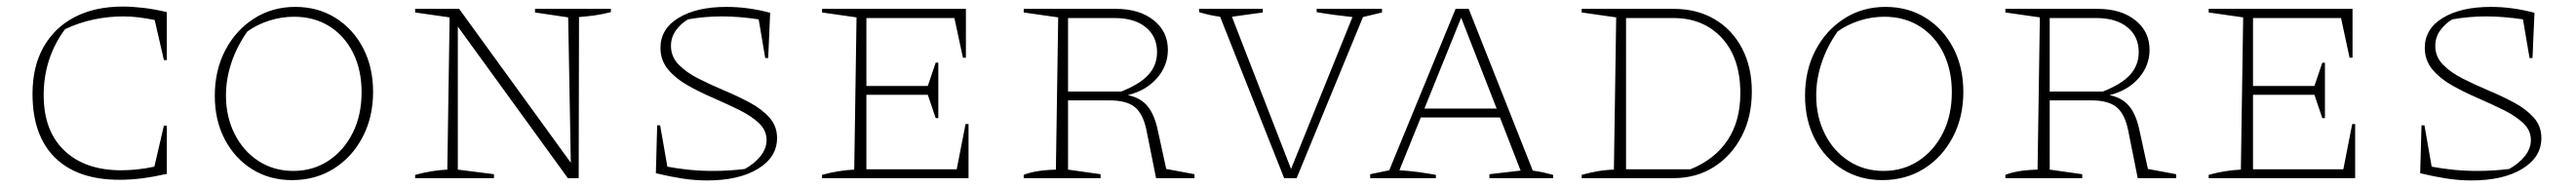

<svg xmlns="http://www.w3.org/2000/svg" viewBox="-20 -543 7844 570"><path d="M344 5Q216 5 147.5 -62.5Q79 -130 79 -257Q79 -340 112.5 -399.5Q146 -459 207.5 -491Q269 -523 354 -523Q383 -523 417 -519Q451 -515 488 -506V-360H479L451 -482Q427 -487 403 -490Q379 -493 355 -493Q310 -493 265 -483.5Q220 -474 178 -454Q113 -366 113 -253Q113 -144 176 -84Q239 -24 349 -24Q371 -24 396.5 -26.5Q422 -29 450 -35L479 -160H488V-13Q448 -4 413 0.5Q378 5 344 5Z M869 6Q801 6 748 -27Q695 -60 664.5 -118Q634 -176 634 -251Q634 -329 666 -390Q698 -451 753.5 -486.5Q809 -522 879 -522Q948 -522 1001.5 -488.5Q1055 -455 1085.5 -396.5Q1116 -338 1116 -263Q1116 -186 1084 -125Q1052 -64 996.5 -29Q941 6 869 6ZM873 -22Q933 -22 980 -53Q1027 -84 1054 -138Q1081 -192 1081 -262Q1081 -329 1055.5 -381Q1030 -433 983.5 -462.5Q937 -492 875 -492Q838 -492 801 -480.5Q764 -469 733 -447Q701 -401 684.5 -351.5Q668 -302 668 -252Q668 -187 694.5 -134.5Q721 -82 767.5 -52Q814 -22 873 -22Z M1609 -516H1840V-506Q1812 -499 1790 -496Q1768 -493 1743 -491L1742 0H1709L1374 -462V-26L1484 -12V0H1244V-10Q1270 -17 1294.5 -21Q1319 -25 1342 -26L1349 -490L1244 -505V-516H1378L1718 -47L1710 -490L1609 -505Z M2133 7Q2095 7 2056.5 1Q2018 -5 1977 -15L1981 -161H1990L2012 -35Q2044 -29 2078.5 -25.5Q2113 -22 2150 -22Q2176 -22 2200 -23.5Q2224 -25 2248 -28Q2277 -44 2295.5 -67Q2314 -90 2314 -116Q2314 -146 2290.5 -168Q2267 -190 2230.5 -208Q2194 -226 2152.5 -244Q2111 -262 2074.5 -282.5Q2038 -303 2014.5 -331Q1991 -359 1991 -397Q1991 -455 2046 -488.5Q2101 -522 2192 -522Q2258 -522 2325 -504L2319 -366H2310L2290 -484Q2230 -493 2178 -493Q2125 -493 2075 -484Q2054 -472 2038.5 -451Q2023 -430 2023 -403Q2023 -370 2046.5 -346Q2070 -322 2106.5 -303.5Q2143 -285 2184.5 -267.5Q2226 -250 2262.5 -230.5Q2299 -211 2322.5 -185Q2346 -159 2346 -122Q2346 -64 2288 -28.5Q2230 7 2133 7Z M2920 -165H2929V0H2483V-10Q2508 -17 2533 -21Q2558 -25 2581 -26L2588 -490L2483 -505V-516H2921V-367H2912L2886 -488H2618V-281H2805L2829 -352H2837V-183H2829L2805 -254H2618V-27H2893Z M3531 -28 3617 -12V0H3500L3471 -145Q3461 -195 3436 -216Q3411 -237 3359 -237H3232V-26L3331 -12V0H3097V-10Q3111 -16 3135.5 -20.5Q3160 -25 3195 -26L3202 -490L3097 -505V-516H3378Q3449 -516 3492.5 -481.5Q3536 -447 3536 -391Q3536 -343 3503 -305Q3470 -267 3414 -253Q3453 -245 3474 -219.5Q3495 -194 3505 -147ZM3374 -488H3232V-264H3394Q3452 -287 3477.5 -316Q3503 -345 3503 -384Q3503 -432 3468.5 -460Q3434 -488 3374 -488Z M3890 0 3695 -492Q3680 -494 3665.5 -497Q3651 -500 3631 -506V-516H3825V-505L3731 -492L3911 -28L4098 -491Q4071 -494 4044 -497.5Q4017 -501 3989 -506V-516H4188V-505L4130 -491L3928 0Z M4647 -23Q4659 -21 4665.5 -20Q4672 -19 4681 -17Q4690 -15 4709 -10V0H4515V-12L4610 -23L4547 -185H4306L4241 -24Q4273 -22 4298.5 -18.5Q4324 -15 4352 -10V0H4152V-12L4210 -24L4412 -516H4452ZM4317 -212H4537L4429 -489Z M5076 -516Q5147 -516 5200.5 -484.5Q5254 -453 5284 -396Q5314 -339 5314 -264Q5314 -187 5283 -127.5Q5252 -68 5198.5 -34Q5145 0 5075 0H4796V-10Q4817 -16 4841.5 -20.5Q4866 -25 4894 -26L4901 -490L4796 -505V-516ZM5127 -27Q5201 -57 5240 -115.5Q5279 -174 5279 -259Q5279 -366 5223 -427Q5167 -488 5075 -488H4931V-27Z M5711 6Q5643 6 5590 -27Q5537 -60 5506.5 -118Q5476 -176 5476 -251Q5476 -329 5508 -390Q5540 -451 5595.5 -486.5Q5651 -522 5721 -522Q5790 -522 5843.5 -488.5Q5897 -455 5927.5 -396.5Q5958 -338 5958 -263Q5958 -186 5926 -125Q5894 -64 5838.5 -29Q5783 6 5711 6ZM5715 -22Q5775 -22 5822 -53Q5869 -84 5896 -138Q5923 -192 5923 -262Q5923 -329 5897.5 -381Q5872 -433 5825.5 -462.5Q5779 -492 5717 -492Q5680 -492 5643 -480.5Q5606 -469 5575 -447Q5543 -401 5526.5 -351.5Q5510 -302 5510 -252Q5510 -187 5536.5 -134.5Q5563 -82 5609.5 -52Q5656 -22 5715 -22Z M6520 -28 6606 -12V0H6489L6460 -145Q6450 -195 6425 -216Q6400 -237 6348 -237H6221V-26L6320 -12V0H6086V-10Q6100 -16 6124.5 -20.5Q6149 -25 6184 -26L6191 -490L6086 -505V-516H6367Q6438 -516 6481.5 -481.5Q6525 -447 6525 -391Q6525 -343 6492 -305Q6459 -267 6403 -253Q6442 -245 6463 -219.5Q6484 -194 6494 -147ZM6363 -488H6221V-264H6383Q6441 -287 6466.5 -316Q6492 -345 6492 -384Q6492 -432 6457.5 -460Q6423 -488 6363 -488Z M7142 -165H7151V0H6705V-10Q6730 -17 6755 -21Q6780 -25 6803 -26L6810 -490L6705 -505V-516H7143V-367H7134L7108 -488H6840V-281H7027L7051 -352H7059V-183H7051L7027 -254H6840V-27H7115Z M7505 7Q7467 7 7428.5 1Q7390 -5 7349 -15L7353 -161H7362L7384 -35Q7416 -29 7450.5 -25.5Q7485 -22 7522 -22Q7548 -22 7572 -23.5Q7596 -25 7620 -28Q7649 -44 7667.5 -67Q7686 -90 7686 -116Q7686 -146 7662.5 -168Q7639 -190 7602.5 -208Q7566 -226 7524.5 -244Q7483 -262 7446.5 -282.5Q7410 -303 7386.5 -331Q7363 -359 7363 -397Q7363 -455 7418 -488.5Q7473 -522 7564 -522Q7630 -522 7697 -504L7691 -366H7682L7662 -484Q7602 -493 7550 -493Q7497 -493 7447 -484Q7426 -472 7410.5 -451Q7395 -430 7395 -403Q7395 -370 7418.5 -346Q7442 -322 7478.5 -303.5Q7515 -285 7556.5 -267.5Q7598 -250 7634.5 -230.5Q7671 -211 7694.5 -185Q7718 -159 7718 -122Q7718 -64 7660 -28.5Q7602 7 7505 7Z"/></svg>

Font: Piazzolla SC Thin
Style: Regular
Weight: 100
Designer: Juan Pablo del Peral
Foundry: Huerta Tipografica
Version: Version 1.330